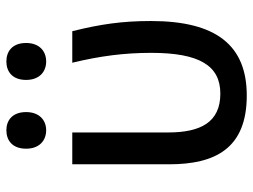

<svg xmlns="http://www.w3.org/2000/svg" viewBox="-116 -670 795 603"><g transform="rotate(-90 281.5 -368.5)"><path d="M390 -621C422 -621 448 -642 448 -684C448 -727 422 -746 390 -746C358 -746 332 -727 332 -684C332 -642 358 -621 390 -621ZM174 -621C205 -621 231 -642 231 -684C231 -727 205 -746 174 -746C142 -746 116 -727 116 -684C116 -642 142 -621 174 -621ZM283 9C440 9 517 -86 517 -292C517 -382 507 -451 485 -539H386C407 -452 417 -376 417 -291C417 -140 377 -74 289 -74C199 -74 167 -136 167 -238V-539H67V-235C67 -91 116 9 283 9Z"/></g></svg>

Font: Noto Sans Mono SemiCondensed Medium
Style: Regular
Weight: 500
Width: 4
Designer: Monotype Design Team
Foundry: Monotype Imaging Inc.
Version: Version 2.014